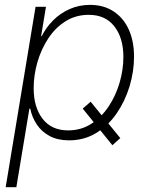

<svg xmlns="http://www.w3.org/2000/svg" viewBox="-20 -567 637 791"><path d="M353.5 -147.9 475.6 2 442.9 31.2 320.8 -119.6ZM3.4 204.1 126.5 -539.1H169.4L149.4 -418H151.9Q169.9 -454.1 199.2 -483.4Q228.5 -512.7 267.1 -529.8Q305.7 -546.9 350.6 -546.9Q407.2 -546.9 448 -520Q488.8 -493.2 510.5 -445.3Q532.2 -397.5 532.2 -333.5Q532.2 -272.5 513.7 -211.2Q495.1 -149.9 460.4 -99.6Q425.8 -49.3 376.2 -19Q326.7 11.2 264.2 11.2Q217.8 11.2 184.6 -6.6Q151.4 -24.4 131.6 -54.2Q111.8 -84 104.5 -119.6H101.1L47.4 204.1ZM260.7 -29.8Q314 -29.8 356 -56.9Q397.9 -84 427.5 -128.4Q457 -172.9 472.7 -226.3Q488.3 -279.8 488.3 -332.5Q488.3 -410.6 451.2 -458.3Q414.1 -505.9 345.7 -505.9Q292 -505.9 249.8 -479.2Q207.5 -452.6 178.5 -408.2Q149.4 -363.8 134 -310.3Q118.7 -256.8 118.7 -203.1Q118.7 -125.5 155.5 -77.6Q192.4 -29.8 260.7 -29.8Z"/></svg>

Font: Inter 18pt ExtraLight
Style: Italic
Weight: 250
Italic angle: -9.3988°
Designer: Rasmus Andersson
Foundry: rsms
Version: Version 4.001;git-66647c0bb